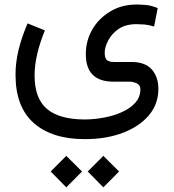

<svg xmlns="http://www.w3.org/2000/svg" viewBox="-20 -365 761 840"><path d="M363.8 385.3 432.1 454.6 501 385.3 432.1 316.9ZM201.7 385.3 270 454.6 338.9 385.3 270 316.9ZM176.3 -231.9 100.6 -262.7C83 -221.2 69.8 -182.6 61 -146C52.2 -109.4 47.9 -73.2 47.9 -38.6C47.9 55.7 74.2 126 127.4 172.9C180.7 220.2 254.9 243.7 351.1 243.7C412.1 243.7 467.3 234.9 515.6 216.8C564 198.7 602.5 173.3 630.9 140.1C658.7 107.4 672.9 68.4 672.9 23.4C672.9 -10.3 663.6 -38.1 645 -60.1C626 -82 597.2 -93.3 558.6 -93.8H480.5C462.9 -93.8 451.7 -97.2 446.3 -103.5C440.9 -109.9 438 -120.6 438 -134.8C438 -149.9 442.9 -167 452.6 -186.5C462.4 -206.1 477.5 -223.1 498 -237.8C518.6 -252 544.9 -259.3 577.1 -259.3C586.4 -259.3 598.1 -258.8 612.3 -257.8C626.5 -256.3 640.1 -253.4 654.3 -249L669.9 -329.6C652.3 -336.9 634.8 -341.8 617.7 -343.3C600.1 -344.7 586.4 -345.2 577.1 -345.2C534.7 -345.2 496.6 -335.4 463.4 -315.4C429.7 -295.4 403.3 -269.5 384.3 -236.8C365.2 -204.1 355.5 -168 355.5 -128.4C355.5 -47.9 395.5 -7.8 475.6 -7.8H545.9C556.2 -7.8 566.9 -5.4 578.1 -0.5C588.9 4.9 594.2 13.2 594.2 25.4C594.2 47.9 586.9 67.4 572.3 84C557.6 100.6 538.1 114.3 514.2 125C490.2 136.2 463.9 144 435.1 149.4C406.2 154.8 377.4 157.7 348.6 157.7C274.9 157.2 220.2 141.6 184.6 110.8C148.9 80.1 131.3 31.2 131.3 -35.2C131.3 -93.3 146.5 -158.7 176.3 -231.9Z"/></svg>

Font: Vazir
Style: Regular
Weight: 400
Designer: Saber Rastikerdar
Foundry: Saber Rastikerdar
Version: Version 27.002;January 24, 2021;FontCreator 13.0.0.2683 64-b